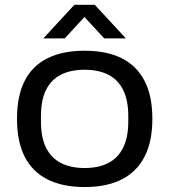

<svg xmlns="http://www.w3.org/2000/svg" viewBox="-20 -744 684 776"><path d="M321.8 12Q233.8 12 172.4 -18.7Q111.1 -49.5 79.9 -110.5Q48.7 -171.5 48.7 -264Q48.7 -356.5 79.9 -417.5Q111.1 -478.5 172.4 -508.8Q233.8 -539 321.8 -539Q410.7 -539 471.6 -508.8Q532.4 -478.5 564.1 -417.5Q595.8 -356.5 595.8 -264Q595.8 -171.5 564.1 -110.5Q532.4 -49.5 471.6 -18.7Q410.7 12 321.8 12ZM321.8 -64.9Q377.4 -64.9 416.8 -84.8Q456.2 -104.6 477.3 -146.4Q498.5 -188.2 498.5 -253.2V-273.8Q498.5 -339.8 477.3 -381.3Q456.2 -422.9 416.8 -442.5Q377.4 -462.1 321.8 -462.1Q266.5 -462.1 226.9 -442.5Q187.4 -422.9 166.4 -381.3Q145.5 -339.8 145.5 -273.8V-253.2Q145.5 -188.2 166.4 -146.4Q187.4 -104.6 226.9 -84.8Q266.5 -64.9 321.8 -64.9ZM155.1 -588.8 280.5 -724.5H363L488.8 -588.8H401.3L298.6 -699.8H343.9L241.6 -588.8Z"/></svg>

Font: Archivo SemiBold SemiExpanded
Style: Regular
Weight: 600
Width: 6
Version: Version 2.001